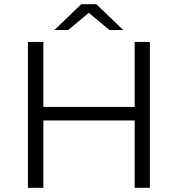

<svg xmlns="http://www.w3.org/2000/svg" viewBox="-20 -901 853 921"><path d="M626 -700H699V0H626ZM188 0H114V-700H188ZM633 -323H180V-388H633ZM241 -757 370 -881H442L571 -757H505L378 -863H434L307 -757Z"/></svg>

Font: MOST Montserrat
Style: Regular
Weight: 400
Designer: Julieta Ulanovsky
Foundry: Julieta Ulanovsky
Version: Version 8.000;March 11, 2024;FontCreator 15.0.0.2926 64-bit